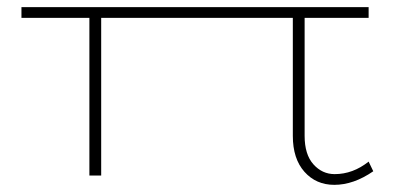

<svg xmlns="http://www.w3.org/2000/svg" viewBox="-20 -491 1176 537"><path d="M1024 -12Q969 26 915 26Q864 26 831.5 -10.5Q799 -47 799 -111V-441H263V0H230V-441H40V-471H1011V-441H832V-111Q832 -59 856.5 -31.5Q881 -4 916 -4Q967 -4 1011 -39Z"/></svg>

Font: BioRhyme Expanded ExtraLight
Style: Regular
Weight: 275
Width: 7
Designer: Aoife Mooney
Foundry: Aoife Mooney Type
Version: Version 1.000